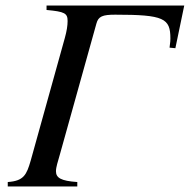

<svg xmlns="http://www.w3.org/2000/svg" viewBox="-20 -673 685 693"><path d="M645 -653H148V-637C214 -631 224 -625 224 -597C224 -581 221 -561 214 -536L91 -94C76 -42 66 -20 8 -16V0H259V-16C200 -20 182 -31 182 -55C182 -70 189 -90 196 -115L328 -588C335 -614 350 -620 396 -620C572 -620 595 -607 595 -534C595 -528 595 -523 592 -501L613 -499Z"/></svg>

Font: XITS
Style: Italic
Weight: 400
Italic angle: -16.33°
Designer: MicroPress Inc., with final additions and corrections provided by Coen Hoffman, Elsevier (retired)
Version: Version 1.302